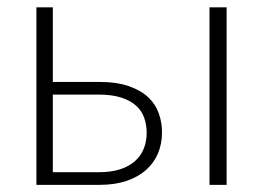

<svg xmlns="http://www.w3.org/2000/svg" viewBox="-20 -518 737 538"><path d="M258 -35.5Q292 -35.5 317 -43.8Q342 -52 358.5 -66.8Q375 -81.5 383 -101.8Q391 -122 391 -146Q391 -168 384.2 -187.5Q377.5 -207 361.8 -221.5Q346 -236 320 -244.5Q294 -253 256 -253H128V-35.5ZM256 -288.5Q307 -288.5 341.2 -276.5Q375.5 -264.5 396 -244.8Q416.5 -225 425.2 -199.5Q434 -174 434 -147Q434 -115.5 422.8 -88.5Q411.5 -61.5 389.2 -41.8Q367 -22 334.2 -11Q301.5 0 258.5 0H82V-497.5H128V-288.5ZM615 -497.5V0H567V-497.5Z"/></svg>

Font: Lato 2
Style: Regular
Weight: 300
Designer: Lukasz Dziedzic with Adam Twardoch and Botio Nikoltchev
Foundry: tyPoland Lukasz Dziedzic
Version: Version 2.015; 2015-08-06; http://www.latofonts.com/